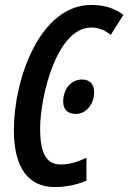

<svg xmlns="http://www.w3.org/2000/svg" viewBox="-20 -745 518 775"><path d="M201 10C243 10 289 2 329 -16V-108C294 -92 260 -81 226 -81C168 -81 142 -124 142 -227C142 -351 207 -634 349 -634C377 -634 403 -624 427 -604L478 -685C442 -713 398 -725 348 -725C142 -725 36 -428 36 -220C36 -71 92 10 201 10ZM286 -285C326 -285 360 -322 360 -374C360 -405 342 -424 312 -424C262 -424 235 -381 235 -334C235 -302 255 -285 286 -285Z"/></svg>

Font: Noto Sans UI Condensed Medium
Style: Italic
Weight: 500
Width: 3
Italic angle: -12°
Designer: Monotype Design Team
Foundry: Monotype Imaging Inc.
Version: Version 1.901